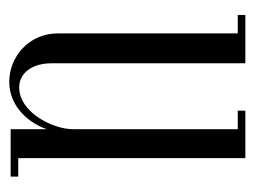

<svg xmlns="http://www.w3.org/2000/svg" viewBox="-86 -448 538 405"><g transform="rotate(90 182.5 -246.0)"><path d="M353 -16H314V-495H214V-479H253V-131C253 -90 218 -18 165 -18C134 -18 114 -46 114 -86V-495H12V-479H51V-99C51 -38 101 3 153 3C200 3 237 -31 253 -76V0H353Z"/></g></svg>

Font: Emberly
Style: Regular
Weight: 400
Designer: Rajesh Rajput
Foundry: Rajesh Rajput
Version: Version 1.000